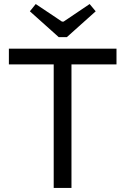

<svg xmlns="http://www.w3.org/2000/svg" viewBox="-20 -931 621 951"><path d="M334 -690V0H246V-690ZM557 -690V-612H24V-690ZM424 -911 454 -875 311 -747H271L128 -875L157 -911L287 -824H295Z"/></svg>

Font: Exo 2
Style: Regular
Weight: 400
Designer: Natanael Gama
Foundry: Natanael Gama
Version: Version 2.010